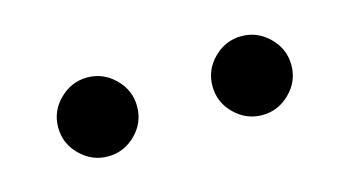

<svg xmlns="http://www.w3.org/2000/svg" viewBox="-32 -780 497 273"><g transform="rotate(-15 216.5 -643.0)"><path d="M143.8 -602.1Q126.5 -585 103 -585Q79.6 -585 62.3 -602.1Q44.9 -619.1 44.9 -643.1Q44.9 -667 62.3 -684.1Q79.6 -701.2 103 -701.2Q126.5 -701.2 143.8 -684.1Q161.1 -667 161.1 -643.1Q161.1 -619.1 143.8 -602.1ZM370.8 -602.1Q353.5 -585 330.1 -585Q306.6 -585 289.3 -602.1Q272 -619.1 272 -643.1Q272 -667 289.3 -684.1Q306.6 -701.2 330.1 -701.2Q353.5 -701.2 370.8 -684.1Q388.2 -667 388.2 -643.1Q388.2 -619.1 370.8 -602.1Z"/></g></svg>

Font: Prompt
Style: Regular
Weight: 400
Designer: Katatrad Team
Foundry: CadsonDemak
Version: Version 1.000;PS 001.000;hotconv 1.0.88;makeotf.lib2.5.64775